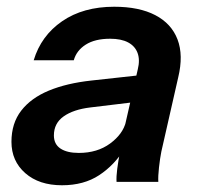

<svg xmlns="http://www.w3.org/2000/svg" viewBox="-20 -540 597 570"><path d="M326 0Q325 -15 328 -38.5Q331 -62 337 -93H334L389 -334Q396 -362 388.5 -382.5Q381 -403 360.5 -414Q340 -425 307 -425Q262 -425 234.5 -407.5Q207 -390 199 -361H80Q102 -434 164.5 -477Q227 -520 319 -520Q393 -520 441 -495Q489 -470 507 -423Q525 -376 509 -310L459 -90Q455 -70 452 -43Q449 -16 450 0ZM164 10Q96 10 55 -26Q14 -62 14 -119Q14 -174 43 -211.5Q72 -249 125 -271Q178 -293 252 -301L407 -318L389 -238L248 -221Q198 -215 169 -194.5Q140 -174 140 -138Q140 -112 159.5 -99Q179 -86 214 -86Q269 -86 307 -114Q345 -142 354 -179L350 -99Q320 -50 274.5 -20Q229 10 164 10Z"/></svg>

Font: Instrument Sans SemiBold
Style: Italic
Weight: 600
Italic angle: -13°
Designer: Rodrigo Fuenzalida
Foundry: fragTYPE
Version: Version 1.000;gftools[0.9.28]